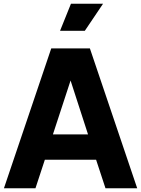

<svg xmlns="http://www.w3.org/2000/svg" viewBox="-20 -1003 752 1023"><path d="M253 -745H459L711 0H542L492 -152H219L169 0H1ZM449 -287 356 -574 262 -287ZM358 -983H529L432 -839H300Z"/></svg>

Font: BLUETTI 2.0
Style: Bold
Weight: 700
Designer: Stijn de Vries
Foundry: tokotype
Version: Version 2.005;October 31, 2023;FontCreator 14.0.0.2814 64-bi